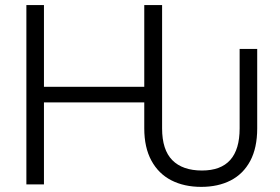

<svg xmlns="http://www.w3.org/2000/svg" viewBox="-20 -727 1105 757"><path d="M548.8 -220.7V-323.2H153.3V0H84V-707H153.3V-384.8H548.8V-707H619.1V-220.7Q619.1 -136.2 659.4 -95.5Q699.7 -54.7 776.4 -54.7Q924.8 -54.7 924.8 -220.7V-534.2H994.1V-220.7Q994.1 -144 966.6 -92.5Q939 -41 889.4 -15.6Q839.8 9.8 773.4 9.8Q706.1 9.8 655.5 -16.1Q605 -42 576.9 -93.8Q548.8 -145.5 548.8 -220.7Z"/></svg>

Font: Pretendard Light
Style: Regular
Weight: 300
Designer: Base glyphs from Inter by Rasmus Andersson; Hangeul glyphs from Noto Sans CJK(Source Han Sans) by Jang Soo-young and Kan
Foundry: Kil Hyung-jin
Version: Version 1.309